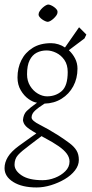

<svg xmlns="http://www.w3.org/2000/svg" viewBox="-20 -649 407 845"><path d="M141 176Q77 176 38.5 152Q0 128 0 91Q0 66 14.5 42Q29 18 63 -7Q83 -21 102 -35Q121 -49 140 -62Q105 -82 94 -93.5Q83 -105 81 -120Q83 -146 97.5 -160.5Q112 -175 143 -197Q126 -199 106 -213Q86 -227 71.5 -251.5Q57 -276 57 -308Q57 -350 74 -384Q91 -418 124 -438.5Q157 -459 205 -459Q221 -459 237 -454Q253 -449 266 -440L328 -529L360 -497L352 -480L283 -428Q300 -412 310.5 -391.5Q321 -371 321 -347Q321 -304 302.5 -269.5Q284 -235 251 -214.5Q218 -194 176 -193Q149 -176 134 -162Q119 -148 119 -132Q119 -118 155 -100Q191 -82 237 -53Q266 -34 286 -19Q306 -4 316.5 13Q327 30 327 55Q327 79 310 101Q293 123 265 139.5Q237 156 204.5 166Q172 176 141 176ZM167 144Q195 144 222 133.5Q249 123 267.5 104.5Q286 86 286 62Q286 44 274 27.5Q262 11 237.5 -6Q213 -23 177 -42Q173 -44 169.5 -46Q166 -48 163 -50Q150 -40 136.5 -30Q123 -20 109 -9Q75 16 59.5 33Q44 50 44 76Q44 102 75.5 123Q107 144 167 144ZM187 -225Q225 -225 251.5 -248Q278 -271 278 -332Q278 -364 263.5 -385Q249 -406 227.5 -416.5Q206 -427 185 -427Q161 -427 141.5 -417Q122 -407 110.5 -384Q99 -361 99 -322Q99 -293 112.5 -271Q126 -249 146.5 -237Q167 -225 187 -225ZM190 -553Q186 -553 179 -556Q172 -559 165 -564Q158 -569 153.5 -575Q149 -581 150 -587Q150 -593 155 -600.5Q160 -608 167 -614.5Q174 -621 181 -625Q188 -629 192 -629Q197 -629 204 -626Q211 -623 218 -618Q225 -613 229.5 -607Q234 -601 233 -594Q233 -588 228 -581Q223 -574 216 -567.5Q209 -561 202 -557Q195 -553 190 -553Z"/></svg>

Font: Ancizar Sans Thin
Style: Italic
Weight: 100
Italic angle: -4°
Designer: Cesar Puertas, Viviana Monsalve, Julian Moncada, Julian Prieto, Jose Castro, Mariel Hernandez, Felipe Aragon, Sara Alarc
Version: Version 8.100